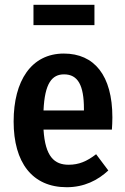

<svg xmlns="http://www.w3.org/2000/svg" viewBox="-20 -768 522 803"><path d="M375 -748H120V-663H375ZM450 -277C450 -453 374 -544 247 -544C111 -544 37 -430 37 -260C37 -88 115 15 259 15C332 15 389 -14 433 -55L382 -123C343 -93 310 -79 267 -79C208 -79 169 -112 162 -226H448C449 -240 450 -260 450 -277ZM331 -306H162C167 -421 198 -457 248 -457C306 -457 331 -411 331 -313Z"/></svg>

Font: Fira Sans Condensed Medium
Style: Regular
Weight: 500
Width: 3
Designer: Carrois Corporate & Edenspiekermann AG
Foundry: Carrois Corporate GbR & Edenspiekermann AG
Version: Version 4.202;PS 004.202;hotconv 1.0.88;makeotf.lib2.5.64775